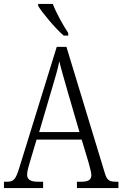

<svg xmlns="http://www.w3.org/2000/svg" viewBox="-20 -951 619 971"><path d="M302 -771H325V-784C300 -822 264 -886 247 -931H173V-921C194 -886 260 -807 302 -771ZM0 0H198V-32H172C131 -32 117 -45 117 -69C117 -85 127 -118 133 -138L165 -245H393L428 -129C433 -108 442 -80 442 -67C442 -43 430 -32 390 -32H369V0H579V-32H569C532 -32 521 -39 510 -76L316 -714H267L79 -107C60 -44 50 -32 15 -32H0ZM178 -283 241 -497C257 -550 273 -604 280 -641C289 -602 305 -549 323 -485L382 -283Z"/></svg>

Font: Noto Serif Hebrew Condensed Light
Style: Regular
Weight: 300
Width: 3
Designer: Monotype Design Team
Foundry: Monotype Imaging Inc.
Version: Version 2.004